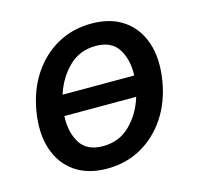

<svg xmlns="http://www.w3.org/2000/svg" viewBox="-87 -646 777 750"><g transform="rotate(-15 301.5 -271.0)"><path d="M258.9 11Q180.8 11 128.9 -24.9Q77.1 -60.7 55.6 -125Q34.1 -189.3 47.9 -274.9Q61.4 -358.7 102.6 -421.2Q143.8 -483.7 205.8 -518.1Q267.8 -552.6 343.4 -552.6Q421.5 -552.6 473.4 -516.7Q525.2 -480.8 546.7 -416.4Q568.2 -351.9 554.3 -265.6Q540.8 -182.5 499.5 -120.2Q458.1 -57.9 396.3 -23.4Q334.5 11 258.9 11ZM264.9 -78.1Q330.6 -78.1 375.2 -122Q419.7 -165.8 439.3 -230.8H148.8Q145.6 -166.2 172.8 -122.2Q199.9 -78.1 264.9 -78.1ZM163.7 -313.2H453.5Q456 -376.8 428.8 -420.3Q401.6 -463.8 337.4 -463.8Q272.4 -463.8 228.2 -420.5Q183.9 -377.1 163.7 -313.2Z"/></g></svg>

Font: Inter UI Medium
Style: Italic
Weight: 500
Italic angle: 9.39999°
Designer: Rasmus Andersson
Foundry: rsms
Version: 3.2;8d6f07862